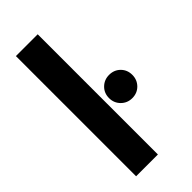

<svg xmlns="http://www.w3.org/2000/svg" viewBox="-218 -710 753 753"><g transform="rotate(-45 159.0 -333.5)"><path d="M47.2 0V-666.7H168.1V0ZM253.5 -227.1Q226.4 -227.1 207.6 -245.8Q188.9 -264.6 188.9 -291.7Q188.9 -319.4 207.6 -337.8Q226.4 -356.2 253.5 -356.2Q281.2 -356.2 299.7 -337.8Q318.1 -319.4 318.1 -291.7Q318.1 -264.6 299.7 -245.8Q281.2 -227.1 253.5 -227.1Z"/></g></svg>

Font: Afacad Flux
Style: Bold
Weight: 700
Designer: Kristian Moeller
Foundry: Dicotype
Version: Version 1.100